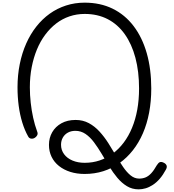

<svg xmlns="http://www.w3.org/2000/svg" viewBox="-20 -1292 1315 1447"><path d="M1025 135Q976 135 936.5 111Q897 87 864 47.5Q831 8 802.5 -39Q774 -86 746 -133Q718 -180 688.5 -219.5Q659 -259 624.5 -282.5Q590 -306 548 -306Q516 -306 491.5 -292.5Q467 -279 453.5 -255Q440 -231 440 -201Q440 -161 463 -130Q486 -99 526.5 -82Q567 -65 618 -65Q678 -65 731.5 -83Q785 -101 830.5 -135Q876 -169 912.5 -217.5Q949 -266 975 -328.5Q1001 -391 1014.5 -465.5Q1028 -540 1028 -625Q1028 -753 1000.5 -856.5Q973 -960 920.5 -1034Q868 -1108 792 -1147.5Q716 -1187 618 -1187Q558 -1187 503.5 -1168.5Q449 -1150 403.5 -1115Q358 -1080 321 -1030.5Q284 -981 258.5 -919.5Q233 -858 219 -786Q205 -714 205 -634Q205 -576 211.5 -517.5Q218 -459 230 -404.5Q242 -350 260 -301Q267 -285 260 -272Q253 -259 240 -252Q227 -245 213 -247.5Q199 -250 192 -264Q166 -310 148 -368.5Q130 -427 121 -494Q112 -561 112 -634Q112 -726 129 -809.5Q146 -893 177.5 -964Q209 -1035 254 -1092Q299 -1149 355 -1189Q411 -1229 477.5 -1250.5Q544 -1272 618 -1272Q736 -1272 829 -1226.5Q922 -1181 987 -1095.5Q1052 -1010 1086 -891Q1120 -772 1120 -625Q1120 -529 1104 -444Q1088 -359 1057 -287.5Q1026 -216 981.5 -159.5Q937 -103 881 -63Q825 -23 759 -2Q693 19 618 19Q559 19 510 3.5Q461 -12 424.5 -41Q388 -70 368.5 -110.5Q349 -151 349 -200Q349 -253 373.5 -295.5Q398 -338 443 -363Q488 -388 550 -388Q605 -388 649.5 -364Q694 -340 730 -300.5Q766 -261 796 -214Q826 -167 853.5 -120Q881 -73 908 -33.5Q935 6 964.5 30Q994 54 1029 54Q1055 54 1077 45Q1099 36 1119.5 14Q1140 -8 1162 -47Q1174 -66 1185 -70Q1196 -74 1211 -67Q1228 -60 1234.5 -47Q1241 -34 1231 -15Q1209 26 1184.5 54.5Q1160 83 1132.5 101Q1105 119 1078 127Q1051 135 1025 135Z"/></svg>

Font: Playwrite VN
Style: Regular
Weight: 400
Designer: Veronika Burian, José Scaglione
Foundry: TypeTogether
Version: Version 1.002